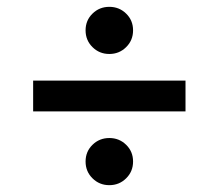

<svg xmlns="http://www.w3.org/2000/svg" viewBox="-20 -596 640 562"><path d="M77 -270V-360H523V-270ZM300 -438Q271 -438 250.8 -458Q230.5 -478 230.5 -507.2Q230.5 -536.5 250.8 -556.2Q271 -576 300 -576Q329 -576 349.2 -556.2Q369.5 -536.5 369.5 -507.2Q369.5 -478 349.2 -458Q329 -438 300 -438ZM300 -54Q271 -54 250.8 -74Q230.5 -94 230.5 -123.2Q230.5 -152.5 250.8 -172.2Q271 -192 300 -192Q329 -192 349.2 -172.2Q369.5 -152.5 369.5 -123.2Q369.5 -94 349.2 -74Q329 -54 300 -54Z"/></svg>

Font: Google Sans Code
Style: Regular
Weight: 400
Monospace: yes
Designer: Google Sans Code Authors
Foundry: Google LLC
Version: Version 6.000